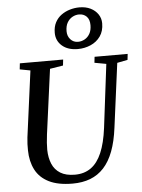

<svg xmlns="http://www.w3.org/2000/svg" viewBox="-66 -1100 861 1162"><g transform="rotate(-5 364.0 -519.5)"><path d="M660 -694.5 609 -306Q598.5 -222.5 575.8 -162.5Q553 -102.5 518 -64.5Q483 -26.5 435.5 -8.2Q388 10 328 10Q239.5 10 184 -17.8Q128.5 -45.5 102.5 -96Q76.5 -146.5 75.5 -214Q75 -232.5 75.8 -252Q76.5 -271.5 79 -292L132.5 -694.5L68.5 -706.5L72.5 -743H335.5L331.5 -707L251.5 -694L198.5 -299.5Q195 -273.5 193.5 -250Q192 -226.5 192 -206.5Q193 -158.5 208.5 -121.5Q224 -84.5 257.8 -63.5Q291.5 -42.5 346.5 -42.5Q403 -42.5 443.5 -71.2Q484 -100 509.2 -159Q534.5 -218 546 -308.5L593.5 -694L522.5 -707L526.5 -743H727.5L723.5 -707ZM430 -798.5Q370 -798.5 334.5 -829.2Q299 -860 299 -908.5Q299 -945 313 -971.5Q327 -998 350.5 -1015Q374 -1032 402.8 -1040.5Q431.5 -1049 461 -1049Q499 -1049 528 -1034.8Q557 -1020.5 573.5 -996Q590 -971.5 590 -941Q590 -894 567.5 -862.2Q545 -830.5 508.2 -814.5Q471.5 -798.5 430 -798.5ZM435 -842Q456.5 -842 475.8 -852.8Q495 -863.5 506.8 -884.5Q518.5 -905.5 518.5 -936Q518.5 -971 500.5 -988.8Q482.5 -1006.5 455 -1006.5Q434 -1006.5 414.8 -996Q395.5 -985.5 383.2 -964.5Q371 -943.5 371 -911.5Q371 -882 389 -862Q407 -842 435 -842Z"/></g></svg>

Font: Merriweather 60pt Medium
Style: Italic
Weight: 500
Italic angle: -7.8°
Version: Version 2.101